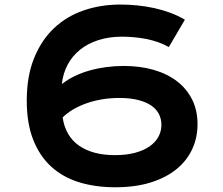

<svg xmlns="http://www.w3.org/2000/svg" viewBox="-20 -792 955 823"><path d="M94.7 -360.4Q94.7 -464.4 125.7 -541.7Q156.7 -619.1 210.7 -670.4Q264.6 -721.7 337.9 -747.1Q411.1 -772.5 496.1 -772.5Q531.7 -772.5 568.6 -768.8Q605.5 -765.1 641.1 -757.3Q676.8 -749.5 710.2 -737.1Q743.7 -724.6 772.5 -707.5L703.6 -590.3Q682.1 -602.5 658 -611.1Q633.8 -619.6 607.9 -624.8Q582 -629.9 555.7 -632.3Q529.3 -634.8 503.9 -634.8Q447.3 -634.8 401.6 -620.1Q356 -605.5 322.8 -578.6Q289.6 -551.8 269.8 -514.4Q250 -477.1 245.1 -431.6Q270.5 -451.7 301.3 -466.3Q332 -481 366.5 -490.5Q400.9 -500 437.3 -504.6Q473.6 -509.3 510.3 -509.3Q581.5 -509.3 639.9 -492.2Q698.2 -475.1 739.7 -442.9Q781.2 -410.6 804 -364.5Q826.7 -318.4 826.7 -259.8Q826.7 -202.1 804 -152.8Q781.2 -103.5 736.8 -67.1Q692.4 -30.8 626.5 -10Q560.5 10.7 473.6 10.7Q389.2 10.7 319.3 -10.7Q249.5 -32.2 199.7 -77.6Q149.9 -123 122.3 -193.1Q94.7 -263.2 94.7 -360.4ZM248.5 -288.6Q260.3 -208.5 318.8 -167.7Q377.4 -127 472.7 -127Q520.5 -127 557.6 -136.7Q594.7 -146.5 620.1 -163.8Q645.5 -181.2 658.7 -205.1Q671.9 -229 671.9 -257.3Q671.9 -281.2 661.6 -302.2Q651.4 -323.2 629.6 -338.6Q607.9 -354 573.7 -363Q539.6 -372.1 491.2 -372.1Q450.7 -372.1 414.6 -365.7Q378.4 -359.4 347.7 -348.1Q316.9 -336.9 291.7 -321.8Q266.6 -306.6 248.5 -288.6Z"/></svg>

Font: Krona One
Style: Regular
Weight: 400
Version: Version 1.003